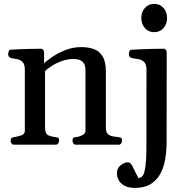

<svg xmlns="http://www.w3.org/2000/svg" viewBox="-20 -734 952 974"><path d="M50.3 0Q42 0 37.8 -7.3Q33.7 -14.6 33.7 -20Q33.7 -36.1 49.8 -38.1Q67.9 -40.5 86.9 -46.9Q106 -53.2 106 -69.3V-379.9Q106 -410.2 92.8 -421.4Q79.6 -432.6 62.5 -434.8Q45.4 -437 33.2 -440.4Q28.3 -442.9 24.9 -446.8Q21.5 -450.7 21.5 -460Q21.5 -465.8 24.4 -473.6Q27.3 -481.4 33.2 -481.9Q84 -484.9 125.5 -485.8Q167 -486.8 189 -486.8Q192.9 -486.8 197.8 -482.9Q202.6 -479 203.6 -467.3V-412.6Q212.4 -421.9 240 -441.7Q267.6 -461.4 307.4 -478.3Q347.2 -495.1 392.6 -495.1Q426.3 -495.1 454.6 -485.6Q482.9 -476.1 500 -449Q517.1 -421.9 517.1 -369.6V-85.4Q517.1 -62 528.6 -52.7Q540 -43.5 555.4 -41.7Q570.8 -40 583 -38.1Q591.3 -37.1 595.2 -33.9Q599.1 -30.8 599.1 -20Q599.1 -14.6 595 -7.3Q590.8 0 582.5 0H364.3Q356 0 351.8 -7.3Q347.7 -14.6 347.7 -20Q347.7 -27.8 350.3 -32.7Q353 -37.6 362.8 -38.1Q378.4 -39.1 396 -47.4Q413.6 -55.7 413.6 -69.3V-380.4Q413.6 -389.6 410.2 -402.3Q406.7 -415 393.6 -424.8Q380.4 -434.6 351.6 -434.6Q321.8 -434.6 293.9 -424.6Q266.1 -414.6 243.9 -400.4Q221.7 -386.2 208.5 -373.5V-85.4Q208.5 -54.2 226.3 -47.1Q244.1 -40 262.2 -38.1Q272.5 -37.1 276.1 -34.2Q279.8 -31.2 279.8 -20Q279.8 -14.6 275.6 -7.3Q271.5 0 263.2 0ZM665 219.2Q631.8 219.2 611.8 208.3Q591.8 197.3 582.5 180.4Q573.2 163.6 573.2 146Q573.2 118.7 592.5 104Q611.8 89.4 627.4 89.4Q638.2 89.4 644.3 97.2Q650.4 105 658.4 122.6Q666.5 140.1 682.6 169.4Q706.1 168.5 714.4 129.6Q722.7 90.8 722.7 11.7L723.1 -379.9Q723.1 -410.2 709.2 -421.4Q695.3 -432.6 677 -434.8Q658.7 -437 645.5 -440.4Q640.6 -442.9 637.2 -446.8Q633.8 -450.7 633.8 -460Q633.8 -465.8 636.7 -473.4Q639.6 -481 645.5 -481.4Q698.2 -484.9 743.4 -485.8Q788.6 -486.8 811 -486.8Q814.9 -486.8 820.1 -482.9Q825.2 -479 825.7 -467.3L825.2 -14.6Q825.2 32.2 817.9 74.5Q810.5 116.7 792.5 149.2Q774.4 181.6 743.4 200.4Q712.4 219.2 665 219.2ZM762.2 -570.8Q733.4 -570.8 715.1 -591.6Q696.8 -612.3 696.8 -642.6Q696.8 -673.3 715.1 -693.8Q733.4 -714.4 762.2 -714.4Q791 -714.4 809.3 -693.8Q827.6 -673.3 827.6 -642.6Q827.6 -612.3 809.3 -591.6Q791 -570.8 762.2 -570.8Z"/></svg>

Font: Gelasio Medium
Style: Regular
Weight: 500
Designer: Eben Sorkin
Foundry: Eben Sorkin
Version: Version 1.008